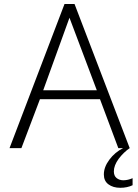

<svg xmlns="http://www.w3.org/2000/svg" viewBox="-20 -730 681 946"><path d="M572.8 195.3Q606.4 195.3 633.3 182.6V147.9Q610.4 158.2 587.4 158.2Q567.9 158.2 554.2 147Q541 136.2 541 114.3Q541 85 564.9 52.2Q589.4 20 620.1 -1H587.9Q545.4 20.5 518.6 57.1Q491.7 93.3 491.7 129.4Q491.7 161.6 514.2 178.2Q537.1 195.3 572.8 195.3ZM347.2 -710.4H297.9L26.9 0H85.4L176.8 -241.2H472.7L563 0H619.1ZM457 -285.2H192.9L322.3 -642.6Z"/></svg>

Font: My Font
Style: ExtraLight
Weight: 500
Designer: Vernon Adams
Foundry: newtypography
Version: Version 0.001